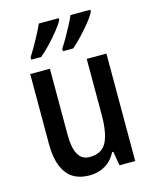

<svg xmlns="http://www.w3.org/2000/svg" viewBox="-116 -844 749 932"><g transform="rotate(-15 258.5 -378.0)"><path d="M449 -540V0H370L358 -71H352Q332 -31 297 -10.5Q262 10 219 10Q140 10 103 -41.5Q66 -93 66 -187V-540H165V-207Q165 -76 241 -76Q303 -76 326.5 -122Q350 -168 350 -259V-540ZM429 -757Q419 -736 396 -707.5Q373 -679 347 -651.5Q321 -624 300 -606H248V-618Q263 -641 279 -669Q295 -697 308.5 -723Q322 -749 329 -766H429ZM270 -757Q259 -736 237 -708.5Q215 -681 189 -653.5Q163 -626 139 -606H89V-618Q112 -654 135 -696.5Q158 -739 170 -766H270Z"/></g></svg>

Font: Noto Sans Myanmar Condensed Medium
Style: Regular
Weight: 500
Width: 3
Designer: Monotype Design Team
Foundry: Monotype Imaging Inc.
Version: Version 2.107; ttfautohint (v1.8.4.7-5d5b)